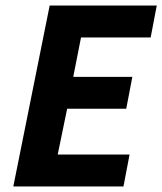

<svg xmlns="http://www.w3.org/2000/svg" viewBox="-20 -672 585 692"><path d="M28 0 159 -652H545L523 -537H272L244 -395H457L435 -280H222L188 -115H447L425 0Z"/></svg>

Font: TypoPRO Source Sans Pro
Style: Bold Italic
Weight: 700
Italic angle: -11°
Designer: Paul D. Hunt
Foundry: Adobe Systems Incorporated
Version: Version 1.075;PS 2.000;hotconv 1.0.86;makeotf.lib2.5.63406